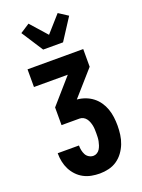

<svg xmlns="http://www.w3.org/2000/svg" viewBox="-182 -1074 863 1163"><g transform="rotate(-20 250.0 -492.5)"><path d="M253 8Q226 8 199.5 3Q173 -2 149.5 -14.5Q126 -27 107.5 -46.5Q89 -66 77 -89.5Q65 -113 59.5 -139.5Q54 -166 54 -192V-195H191V-194Q191 -179 194 -164Q197 -149 204 -135.5Q211 -122 224.5 -114Q238 -106 253 -106Q265 -106 276.5 -113Q288 -120 294.5 -131Q301 -142 305 -154Q309 -166 311.5 -178.5Q314 -191 314.5 -204Q315 -217 315 -229Q315 -242 314.5 -254.5Q314 -267 311.5 -279Q309 -291 304.5 -303Q300 -315 292.5 -325Q285 -335 274 -341Q263 -347 250 -347H134V-461L274 -621H56V-735H415V-621L274 -461Q301 -459 327 -449.5Q353 -440 374.5 -423.5Q396 -407 411.5 -384.5Q427 -362 436 -336.5Q445 -311 448.5 -283.5Q452 -256 452 -229Q452 -200 448 -170.5Q444 -141 433.5 -114Q423 -87 405.5 -63Q388 -39 364 -22.5Q340 -6 311 1Q282 8 253 8ZM186 -815 96 -954 156 -993 250 -887 344 -993 404 -954 314 -815Z"/></g></svg>

Font: Iosevka Term Curly Heavy
Style: Regular
Weight: 900
Designer: Belleve Invis
Foundry: Belleve Invis
Version: Version 32.3.0